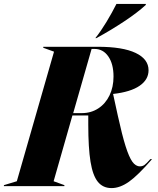

<svg xmlns="http://www.w3.org/2000/svg" viewBox="-76 -951 805 981"><path d="M504 -560Q504 -624 477.5 -662.5Q451 -701 407 -701H392L298 -373H342Q389 -373 426 -397Q463 -421 483.5 -463.5Q504 -506 504 -560ZM-56 -5 10 -25 200 -687 145 -707V-712H424Q551 -712 617 -680.5Q683 -649 683 -592Q683 -544 637 -512.5Q591 -481 502 -471V-470L526 -360Q548 -260 565.5 -204.5Q583 -149 600 -125Q617 -101 639 -101Q652 -101 662 -108Q672 -115 692 -138H701Q629 -55 583 -22.5Q537 10 494 10Q450 10 424 -22Q398 -54 386.5 -124.5Q375 -195 375 -315V-361H294L198 -25L253 -5V0H-56ZM519 -931H669V-926Q627 -887 557.5 -841Q488 -795 416 -756H411Q439 -791 468 -839Q497 -887 519 -931Z"/></svg>

Font: Nyght Serif Dark Italic
Style: Regular
Weight: 800
Italic angle: -16°
Designer: Maksym Kobuzan
Version: Version 0.400